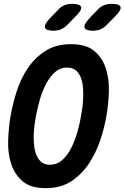

<svg xmlns="http://www.w3.org/2000/svg" viewBox="-20 -970 648 1000"><path d="M240 -112Q279 -112 307.5 -139.5Q336 -167 354.5 -206.5Q373 -246 385 -289.5Q397 -333 402 -366Q406 -387 409.5 -414Q413 -441 413.5 -469.5Q414 -498 411 -524.5Q408 -551 398.5 -572Q389 -593 372.5 -605.5Q356 -618 329 -618Q291 -618 262.5 -590.5Q234 -563 215 -523.5Q196 -484 184.5 -440.5Q173 -397 167 -365Q163 -344 159.5 -316.5Q156 -289 155.5 -261Q155 -233 158.5 -206Q162 -179 171.5 -158Q181 -137 197.5 -124.5Q214 -112 240 -112ZM218 10Q139 10 97 -26.5Q55 -63 37.5 -118.5Q20 -174 22.5 -240Q25 -306 35 -366Q45 -424 65.5 -490Q86 -556 122.5 -611.5Q159 -667 214.5 -703.5Q270 -740 350 -740Q429 -740 471.5 -704Q514 -668 531.5 -613Q549 -558 547 -493Q545 -428 535 -370Q525 -309 503 -242.5Q481 -176 444 -119.5Q407 -63 352 -26.5Q297 10 218 10ZM466 -810Q426 -810 420.5 -825.5Q415 -841 445 -874L485 -916Q501 -934 520 -942Q539 -950 561 -950Q604 -950 608 -933.5Q612 -917 579 -884L536 -840Q521 -825 503.5 -817.5Q486 -810 466 -810ZM260 -810Q220 -810 214.5 -825.5Q209 -841 239 -874L280 -916Q295 -934 314 -942Q333 -950 355 -950Q398 -950 402.5 -933.5Q407 -917 373 -884L330 -840Q315 -825 298 -817.5Q281 -810 260 -810Z"/></svg>

Font: Maple Mono
Style: Bold Italic
Weight: 700
Italic angle: -10°
Monospace: yes
Designer: subframe7536
Version: Version 7.000